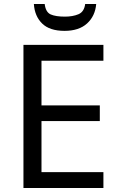

<svg xmlns="http://www.w3.org/2000/svg" viewBox="-20 -938 596 958"><path d="M496 0H97V-714H496V-635H187V-412H478V-334H187V-79H496ZM460 -918Q455 -858 414.5 -821Q374 -784 302 -784Q228 -784 190.5 -820.5Q153 -857 149 -918H203Q208 -877 233 -866Q258 -855 304 -855Q343 -855 371.5 -867Q400 -879 405 -918Z"/></svg>

Font: Noto Sans
Style: Regular
Weight: 400
Designer: Monotype Design Team
Foundry: Monotype Imaging Inc.
Version: Version 2.007